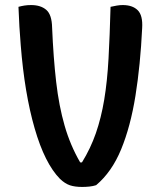

<svg xmlns="http://www.w3.org/2000/svg" viewBox="-20 -729 640 759"><path d="M103 -709Q141 -709 163 -690Q185 -671 186 -620Q191 -501 202 -405.5Q213 -310 235.5 -232Q258 -154 297 -87H304Q338 -142 359 -202.5Q380 -263 392 -335Q404 -407 409 -497.5Q414 -588 417 -702Q430 -705 442 -707Q454 -709 465 -709Q504 -709 524.5 -688.5Q545 -668 542 -618Q535 -472 515.5 -350.5Q496 -229 459 -139Q422 -49 360 3Q348 7 333.5 8.5Q319 10 305 10Q276 10 256.5 3.5Q237 -3 217 -22Q157 -83 117 -221.5Q77 -360 62 -550Q56 -620 53 -702Q64 -705 76 -707Q88 -709 103 -709Z"/></svg>

Font: Recursive Mn Csl St SmB
Style: Regular
Weight: 600
Monospace: yes
Version: Version 1.079;hotconv 1.0.112;makeotfexe 2.5.65598; ttfautoh